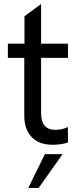

<svg xmlns="http://www.w3.org/2000/svg" viewBox="-20 -702 392 942"><path d="M238.3 8.3Q171.4 8.3 135.3 -29.5Q99.1 -67.4 99.1 -136.2V-418H18.6V-487.8H100.1V-622.6L181.6 -682.1V-487.8H313.5V-418H181.6V-149.9Q181.6 -105 199.5 -85Q217.3 -64.9 252.4 -64.9Q282.7 -64.9 313 -78.6L313.5 -3.4Q282.2 8.3 238.3 8.3ZM118.7 220.2 200.2 54.2H287.1L169.4 220.2Z"/></svg>

Font: HK Grotesk Medium Legacy
Style: Regular
Weight: 500
Designer: Alfredo Marco Pradil
Foundry: Hanken Design Co.
Version: Version 2.022;PS 002.022;hotconv 1.0.88;makeotf.lib2.5.64775